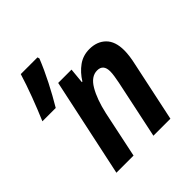

<svg xmlns="http://www.w3.org/2000/svg" viewBox="-190 -856 998 998"><g transform="rotate(-45 309.0 -357.0)"><path d="M117 -461Q150 -516 182.5 -579.5Q215 -643 239 -703L236 -714H113Q95 -655 70 -588.5Q45 -522 19 -461ZM228 0 282 -257Q301 -342 332 -394.5Q363 -447 407 -447Q452 -447 452 -395Q452 -381 449 -361.5Q446 -342 442 -322L374 0H499L569 -330Q575 -356 578 -379Q581 -402 581 -421Q581 -487 547 -520.5Q513 -554 457 -554Q410 -554 374 -528Q338 -502 312 -460H308L316 -544H218L102 0Z"/></g></svg>

Font: Noto Sans UI SemiCondensed
Style: Bold Italic
Weight: 700
Width: 4
Designer: Monotype Design Team
Foundry: Monotype Imaging Inc.
Version: 1.001